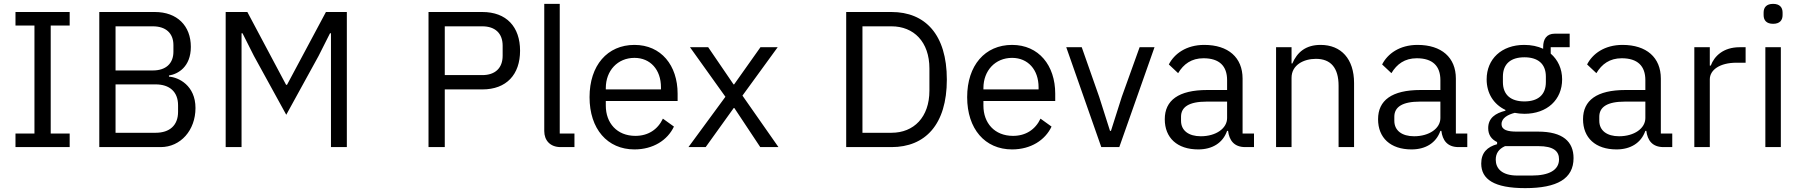

<svg xmlns="http://www.w3.org/2000/svg" viewBox="-20 -760 9306 992"><path d="M340 0V-70H242V-628H340V-698H60V-628H158V-70H60V0Z M493 0H810C913 0 990 -87 990 -202C990 -318 903 -361 853 -364V-370C899 -377 966 -414 966 -518C966 -627 895 -698 780 -698H493ZM577 -324H784C856 -324 900 -286 900 -216V-182C900 -112 856 -74 784 -74H577ZM577 -624H770C836 -624 876 -589 876 -527V-493C876 -431 836 -396 770 -396H577Z M1146 0H1228V-588H1233L1292 -471L1459 -167L1626 -471L1685 -588H1690V0H1772V-698H1664L1463 -322H1458L1258 -698H1146Z M2278 0V-298H2472C2597 -298 2667 -375 2667 -498C2667 -621 2597 -698 2472 -698H2194V0ZM2278 -624H2472C2538 -624 2577 -588 2577 -524V-472C2577 -408 2538 -372 2472 -372H2278Z M2948 0V-70H2872V-740H2792V-83C2792 -35 2822 0 2877 0Z M3258 12C3355 12 3429 -36 3462 -106L3405 -147C3378 -90 3328 -58 3263 -58C3167 -58 3110 -125 3110 -214V-238H3481V-276C3481 -422 3396 -528 3258 -528C3118 -528 3026 -422 3026 -258C3026 -94 3118 12 3258 12ZM3258 -461C3340 -461 3395 -400 3395 -309V-298H3110V-305C3110 -395 3171 -461 3258 -461Z M3537 0H3626L3771 -202H3774L3908 0H4002L3816 -266L3998 -516H3909L3773 -324H3770L3639 -516H3545L3728 -260Z M4352 0H4586C4760 0 4872 -116 4872 -349C4872 -582 4760 -698 4586 -698H4352ZM4436 -74V-624H4586C4701 -624 4782 -544 4782 -406V-292C4782 -154 4701 -74 4586 -74Z M5209 12C5306 12 5380 -36 5413 -106L5356 -147C5329 -90 5279 -58 5214 -58C5118 -58 5061 -125 5061 -214V-238H5432V-276C5432 -422 5347 -528 5209 -528C5069 -528 4977 -422 4977 -258C4977 -94 5069 12 5209 12ZM5209 -461C5291 -461 5346 -400 5346 -309V-298H5061V-305C5061 -395 5122 -461 5209 -461Z M5763 0 5945 -516H5868L5776 -260L5720 -84H5715L5659 -260L5569 -516H5489L5670 0Z M6459 0V-70H6400V-354C6400 -463 6326 -528 6202 -528C6109 -528 6047 -482 6019 -427L6067 -382C6095 -429 6136 -459 6198 -459C6280 -459 6320 -419 6320 -346V-295H6218C6068 -295 5998 -241 5998 -144C5998 -48 6062 12 6171 12C6243 12 6298 -21 6320 -84H6325C6331 -36 6355 0 6414 0ZM6184 -56C6122 -56 6082 -85 6082 -136V-157C6082 -207 6123 -235 6214 -235H6320V-150C6320 -97 6263 -56 6184 -56Z M6653 0V-358C6653 -424 6715 -456 6779 -456C6856 -456 6896 -409 6896 -317V0H6976V-331C6976 -456 6909 -528 6803 -528C6726 -528 6682 -490 6657 -432H6653V-516H6573V0Z M7561 0V-70H7502V-354C7502 -463 7428 -528 7304 -528C7211 -528 7149 -482 7121 -427L7169 -382C7197 -429 7238 -459 7300 -459C7382 -459 7422 -419 7422 -346V-295H7320C7170 -295 7100 -241 7100 -144C7100 -48 7164 12 7273 12C7345 12 7400 -21 7422 -84H7427C7433 -36 7457 0 7516 0ZM7286 -56C7224 -56 7184 -85 7184 -136V-157C7184 -207 7225 -235 7316 -235H7422V-150C7422 -97 7365 -56 7286 -56Z M8110 57C8110 -28 8055 -80 7927 -80H7817C7770 -80 7738 -88 7738 -119C7738 -151 7772 -168 7806 -177C7821 -174 7839 -172 7856 -172C7974 -172 8051 -245 8051 -350C8051 -405 8029 -451 7992 -483V-516H8090V-586H8013C7970 -586 7953 -557 7953 -517V-508C7925 -521 7892 -528 7855 -528C7738 -528 7661 -455 7661 -350C7661 -278 7697 -221 7758 -192V-188C7706 -175 7669 -150 7669 -98C7669 -63 7686 -40 7715 -26V-15C7664 -1 7633 29 7633 85C7633 166 7699 212 7860 212C8026 212 8110 163 8110 57ZM8035 63C8035 119 7983 147 7894 147H7820C7739 147 7708 110 7708 65C7708 33 7723 10 7756 -5H7928C8008 -5 8035 22 8035 63ZM7856 -236C7788 -236 7745 -268 7745 -336V-364C7745 -432 7788 -464 7856 -464C7924 -464 7967 -432 7967 -364V-336C7967 -268 7924 -236 7856 -236Z M8620 0V-70H8561V-354C8561 -463 8487 -528 8363 -528C8270 -528 8208 -482 8180 -427L8228 -382C8256 -429 8297 -459 8359 -459C8441 -459 8481 -419 8481 -346V-295H8379C8229 -295 8159 -241 8159 -144C8159 -48 8223 12 8332 12C8404 12 8459 -21 8481 -84H8486C8492 -36 8516 0 8575 0ZM8345 -56C8283 -56 8243 -85 8243 -136V-157C8243 -207 8284 -235 8375 -235H8481V-150C8481 -97 8424 -56 8345 -56Z M8814 0V-350C8814 -399 8866 -436 8952 -436H8999V-516H8968C8884 -516 8837 -470 8819 -421H8814V-516H8734V0Z M9141 -637C9175 -637 9190 -655 9190 -682V-695C9190 -722 9175 -740 9141 -740C9107 -740 9092 -722 9092 -695V-682C9092 -655 9107 -637 9141 -637ZM9101 0H9181V-516H9101Z"/></svg>

Font: IBM Plex Devanagari
Style: Regular
Weight: 400
Designer: Mike Abbink, Paul van der Laan, Pieter van Rosmalen, Erin McLaughlin
Foundry: Bold Monday
Version: Version 1.0